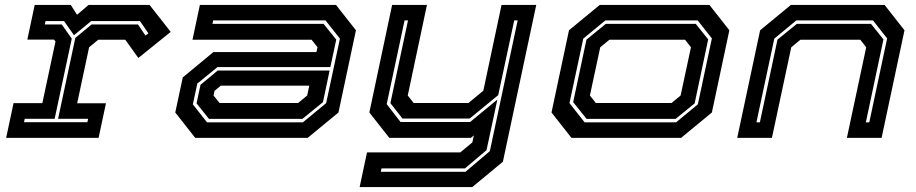

<svg xmlns="http://www.w3.org/2000/svg" viewBox="-20 -560 3722 780"><path d="M5 0 35 -141H152L205.5 -391.5L199.5 -399H91L121 -540H267.5L293 -500L340 -540H587.5L673.5 -430.5L542 -324.5L489 -398.5H379L342 -368L293.5 -140.5H410.5L380.5 0ZM77.5 -63.5H335L338 -77.5H216L286 -406L352 -460.5H540.5L571 -415.5L583 -424.5L548.5 -474.5H350.5L280.5 -417L240 -474.5H165L162 -460.5H231L271.5 -403L202 -77.5H80.5Z M773 0 692 -103 722.5 -245.5 847 -348.5H1265.5L1270 -368L1246 -398.5H762L792 -540H1345L1426 -437L1355 -103L1230 0ZM821 -63H1210.5L1305 -141L1361 -403L1302.5 -477H846L843 -463H1294.5L1346 -399L1322 -287.5H863.5L781.5 -220.5L763.5 -136ZM829 -77 778.5 -140 794.5 -215.5 864.5 -273.5H1319L1292 -145L1208.5 -77ZM872 -141.5H1191L1228 -172L1236.5 -212H877L851.5 -191L847.5 -172Z M1561.5 0 1480.5 -103 1573 -540H1714.5L1636.5 -172L1660.5 -141.5H1883L1943.5 -191.5L2017.5 -540H2158.5L2023 97L1898.5 200H1441L1471 59H1850L1899 18.5L1905 -10L1893 0ZM1527 138H1871L1970 54L2083 -477H2069L2004 -173.5L1888 -78.5H1615L1566 -141L1637.5 -477H1623.5L1551 -137L1607 -64.5H1890L2000.5 -155.5L1956.5 50L1869 124H1530Z M2301.5 0 2220.5 -103 2291.5 -437 2416.5 -540H2862L2943 -437L2872 -103L2747 0ZM2355 -63H2726.5L2815 -136L2872 -404L2814.5 -477H2439L2349.5 -403L2293.5 -141ZM2363 -77 2308.5 -145 2362.5 -399 2441 -463H2806.5L2857 -400L2802 -140L2724.5 -77ZM2400.5 -141.5H2708L2745 -172L2787 -368L2763 -398.5H2455.5L2418.5 -368L2376.5 -172Z M2975 0 3068 -437 3193 -540H3573.5L3654.5 -437L3561.5 0H3420.5L3499 -368L3475 -398.5H3231.5L3194.5 -368L3116 0ZM3053 -63H3067L3138.5 -399L3217 -463H3518.5L3569 -400L3497.5 -63H3511.5L3584 -404L3526.5 -477H3215L3125.5 -403Z"/></svg>

Font: Tourney Expanded Regular
Style: Bold Italic
Weight: 700
Width: 7
Italic angle: -12°
Designer: Tyler Finck
Foundry: Etcetera Type Co
Version: Version 1.010; ttfautohint (v1.8.3)